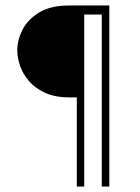

<svg xmlns="http://www.w3.org/2000/svg" viewBox="-20 -680 510 700"><path d="M378.5 0H351V-627H287V0H260V-325H233Q181 -325 144.8 -341.5Q108.5 -358 86 -384Q63.5 -410 53.2 -440Q43 -470 43 -497Q43 -533.5 61.8 -571Q80.5 -608.5 122.2 -634.2Q164 -660 233 -660H378.5Z"/></svg>

Font: League Spartan Thin
Style: Regular
Weight: 100
Foundry: The League of Moveable Type
Version: Version 2.002